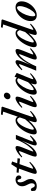

<svg xmlns="http://www.w3.org/2000/svg" viewBox="1552 -2330 777 3948"><g transform="rotate(-90 1940.0 -356.5)"><path d="M-8.8 -23.9Q-14.2 -47.4 -14.2 -77.6Q-14.2 -109.4 11.7 -109.4Q41 -109.4 54.7 -71.8Q70.8 -28.8 100.1 -28.8Q122.6 -28.8 133.8 -46.6Q145 -64.5 145 -91.3Q145 -128.9 115.2 -182.1Q83.5 -237.3 83.5 -289.6Q83.5 -350.6 124 -387.7Q164.6 -424.8 220.7 -424.8Q257.8 -424.8 281.7 -406.2Q305.7 -387.7 305.7 -357.4Q305.7 -336.9 294.4 -321.8Q283.2 -306.6 265.1 -306.6Q234.9 -306.6 228 -344.7Q225.1 -361.3 216.8 -373Q208.5 -384.8 196.3 -384.8Q181.2 -384.8 172.6 -369.6Q164.1 -354.5 164.1 -330.1Q164.1 -284.2 194.3 -230.5Q208 -206.5 214.8 -192.9Q221.7 -179.2 227.8 -158Q233.9 -136.7 233.9 -115.7Q233.9 -58.6 191.2 -23.7Q148.4 11.2 84.5 11.2Q20.5 11.2 -8.8 -23.9Z M373.5 11.2Q338.4 11.2 338.4 -24.4Q338.4 -51.3 367.2 -132.3L445.8 -353.5L360.4 -362.3L367.2 -403.8L461.4 -397.5L461.9 -397.9L537.6 -513.7L593.8 -495.1L556.2 -390.6L659.7 -383.8L652.3 -333L539.6 -344.2L465.3 -136.2Q444.8 -78.6 444.8 -67.4Q444.8 -63.5 448.7 -63.5Q455.1 -63.5 468.3 -68.8Q481.4 -74.2 510 -93Q538.6 -111.8 573.2 -141.1L585.9 -127Q521.5 -59.6 463.9 -24.2Q406.2 11.2 373.5 11.2Z M728 11.2Q692.9 11.2 692.9 -23.9Q692.9 -54.2 731.9 -152.8L784.2 -281.7Q805.7 -334.5 805.7 -350.1Q805.7 -354 801.8 -354Q795.9 -354 783.9 -349.1Q772 -344.2 746.6 -328.1Q721.2 -312 690.4 -287.1L677.2 -301.3Q736.3 -360.8 790.5 -392.8Q844.7 -424.8 877 -424.8Q911.1 -424.8 911.1 -389.2Q911.1 -357.4 880.4 -281.7L823.7 -139.6Q797.9 -75.2 797.9 -64Q797.9 -60.1 801.8 -60.1Q806.2 -60.1 818.8 -67.9Q831.5 -75.7 856.7 -100.3Q881.8 -125 910.4 -161.9Q939 -198.7 977.1 -266.1Q1015.1 -333.5 1051.8 -418H1140.1L1027.3 -136.2Q1002.4 -75.2 1002.4 -64Q1002.4 -60.1 1006.3 -60.1Q1012.2 -60.1 1024.7 -65.4Q1037.1 -70.8 1061.8 -87.4Q1086.4 -104 1114.7 -128.4L1129.4 -115.7Q1012.2 11.2 957.5 11.2Q922.9 11.2 922.9 -23.9Q922.9 -54.2 952.6 -130.4L1021.5 -302.2Q979.5 -214.8 936 -151.1Q892.6 -87.4 854.7 -53.5Q816.9 -19.5 785.9 -4.2Q754.9 11.2 728 11.2Z M1197.8 11.2Q1149.9 11.2 1149.9 -45.9Q1149.9 -73.7 1160.9 -112.5Q1171.9 -151.4 1190.7 -193.6Q1209.5 -235.8 1237.1 -277.1Q1264.6 -318.4 1295.4 -351.3Q1326.2 -384.3 1363.8 -404.5Q1401.4 -424.8 1437.5 -424.8Q1494.1 -424.8 1514.2 -379.4L1617.7 -679.7L1548.3 -690.9L1559.6 -725.1L1709.5 -712.9L1720.7 -695.3L1525.4 -131.8Q1505.9 -75.7 1505.9 -63.5Q1505.9 -59.6 1509.8 -59.6Q1515.6 -59.6 1527.6 -64.5Q1539.6 -69.3 1564.7 -85.4Q1589.8 -101.6 1620.6 -126.5L1633.8 -112.3Q1574.2 -52.2 1521 -20.3Q1467.8 11.7 1436 11.7Q1400.9 11.7 1400.9 -23.9Q1400.9 -50.8 1428.7 -131.8L1436 -153.3Q1367.7 -77.1 1305.2 -33Q1242.7 11.2 1197.8 11.2ZM1247.1 -67.9Q1247.1 -49.3 1262.7 -49.3Q1286.6 -49.3 1346.7 -104.7Q1406.7 -160.2 1461.4 -227.5L1499.5 -337.4Q1481.4 -392.1 1444.8 -392.1Q1416.5 -392.1 1386.2 -365Q1356 -337.9 1331.8 -297.4Q1307.6 -256.8 1288.1 -211.7Q1268.6 -166.5 1257.8 -127.7Q1247.1 -88.9 1247.1 -67.9Z M1928.2 -529.8Q1903.8 -529.8 1888.2 -545.7Q1872.6 -561.5 1872.6 -585.4Q1872.6 -616.2 1896.7 -640.4Q1920.9 -664.6 1951.2 -664.6Q1977.1 -664.6 1992.9 -649.2Q2008.8 -633.8 2008.8 -609.4Q2008.8 -578.6 1985.4 -554.2Q1961.9 -529.8 1928.2 -529.8ZM1744.6 11.2Q1709.5 11.2 1709.5 -24.4Q1709.5 -58.1 1740.2 -132.3L1798.3 -277.3Q1823.2 -338.4 1823.2 -349.1Q1823.2 -353.5 1819.3 -353.5Q1813.5 -353.5 1801 -348.1Q1788.6 -342.8 1763.9 -326.2Q1739.3 -309.6 1710.9 -284.7L1696.3 -297.9Q1752.4 -358.4 1806.4 -391.6Q1860.4 -424.8 1891.6 -424.8Q1927.2 -424.8 1927.2 -389.2Q1927.2 -357.9 1897.5 -283.2L1837.4 -132.3Q1814.9 -77.6 1814.9 -64.5Q1814.9 -60.5 1818.4 -60.5Q1824.7 -60.5 1836.4 -65.2Q1848.1 -69.8 1873.5 -85.9Q1898.9 -102.1 1930.2 -127.4L1943.4 -112.8Q1883.3 -52.7 1829.8 -20.8Q1776.4 11.2 1744.6 11.2Z M2017.1 11.2Q1966.8 11.2 1966.8 -49.8Q1966.8 -85 1979.7 -127.7Q1992.7 -170.4 2014.2 -211.4Q2035.6 -252.4 2065.2 -291.5Q2094.7 -330.6 2126.5 -359.9Q2158.2 -389.2 2193.4 -407Q2228.5 -424.8 2259.3 -424.8Q2297.9 -424.8 2316.4 -394.5L2336.9 -445.3L2414.6 -401.4L2305.7 -132.3Q2284.7 -81.1 2284.7 -64.9Q2284.7 -60.5 2288.1 -60.5Q2293.9 -60.5 2305.4 -65.2Q2316.9 -69.8 2341.3 -85.7Q2365.7 -101.6 2396 -127L2408.7 -113.8Q2348.6 -53.2 2296.6 -21.2Q2244.6 10.7 2213.9 10.7Q2179.7 10.7 2179.7 -24.4Q2179.7 -51.8 2198.7 -104.5Q2148.9 -53.7 2099.6 -21.2Q2050.3 11.2 2017.1 11.2ZM2060.5 -74.7Q2060.5 -52.2 2075.2 -52.2Q2096.2 -52.2 2138.4 -85Q2180.7 -117.7 2223.6 -167.5L2304.2 -365.2Q2291.5 -390.6 2264.2 -390.6Q2222.7 -390.6 2173.3 -331.3Q2124 -272 2092.3 -197.3Q2060.5 -122.6 2060.5 -74.7Z M2460.4 0 2571.3 -277.3Q2595.7 -336.4 2595.7 -349.1Q2595.7 -353.5 2591.8 -353.5Q2585.9 -353.5 2573.7 -348.1Q2561.5 -342.8 2536.9 -326.2Q2512.2 -309.6 2483.9 -284.7L2469.2 -297.9Q2585.4 -424.8 2641.1 -424.8Q2676.8 -424.8 2676.8 -389.2Q2676.8 -359.4 2647 -283.2L2579.6 -115.7Q2621.1 -202.1 2664.3 -265.4Q2707.5 -328.6 2745.1 -361.8Q2782.7 -395 2813.5 -409.9Q2844.2 -424.8 2871.1 -424.8Q2905.8 -424.8 2905.8 -389.2Q2905.8 -355.5 2867.2 -260.7L2815.4 -132.3Q2793.5 -79.1 2793.5 -64.5Q2793.5 -60.5 2797.4 -60.5Q2803.7 -60.5 2815.4 -65.2Q2827.1 -69.8 2852.5 -85.7Q2877.9 -101.6 2909.2 -127L2922.4 -112.8Q2862.3 -52.2 2809.1 -20.5Q2755.9 11.2 2723.6 11.2Q2688.5 11.2 2688.5 -23.9Q2688.5 -54.7 2719.2 -131.8L2775.4 -273.9Q2800.8 -336.9 2800.8 -349.6Q2800.8 -353.5 2796.9 -353.5Q2792.5 -353.5 2780.3 -346.4Q2768.1 -339.4 2743.4 -315.7Q2718.8 -292 2690.7 -255.9Q2662.6 -219.7 2624.3 -152.6Q2585.9 -85.4 2548.8 0Z M2991.2 11.2Q2943.4 11.2 2943.4 -45.9Q2943.4 -73.7 2954.3 -112.5Q2965.3 -151.4 2984.1 -193.6Q3002.9 -235.8 3030.5 -277.1Q3058.1 -318.4 3088.9 -351.3Q3119.6 -384.3 3157.2 -404.5Q3194.8 -424.8 3231 -424.8Q3287.6 -424.8 3307.6 -379.4L3411.1 -679.7L3341.8 -690.9L3353 -725.1L3502.9 -712.9L3514.2 -695.3L3318.8 -131.8Q3299.3 -75.7 3299.3 -63.5Q3299.3 -59.6 3303.2 -59.6Q3309.1 -59.6 3321 -64.5Q3333 -69.3 3358.2 -85.4Q3383.3 -101.6 3414.1 -126.5L3427.2 -112.3Q3367.7 -52.2 3314.5 -20.3Q3261.2 11.7 3229.5 11.7Q3194.3 11.7 3194.3 -23.9Q3194.3 -50.8 3222.2 -131.8L3229.5 -153.3Q3161.1 -77.1 3098.6 -33Q3036.1 11.2 2991.2 11.2ZM3040.5 -67.9Q3040.5 -49.3 3056.2 -49.3Q3080.1 -49.3 3140.1 -104.7Q3200.2 -160.2 3254.9 -227.5L3293 -337.4Q3274.9 -392.1 3238.3 -392.1Q3210 -392.1 3179.7 -365Q3149.4 -337.9 3125.2 -297.4Q3101.1 -256.8 3081.5 -211.7Q3062 -166.5 3051.3 -127.7Q3040.5 -88.9 3040.5 -67.9Z M3599.6 11.2Q3543 11.2 3511.5 -20.8Q3480 -52.7 3480 -112.3Q3480 -187.5 3521.5 -260.5Q3563 -333.5 3628.9 -379.2Q3694.8 -424.8 3762.7 -424.8Q3820.8 -424.8 3853.3 -392.3Q3885.7 -359.9 3885.7 -301.3Q3885.7 -226.6 3843.8 -153.6Q3801.8 -80.6 3734.9 -34.7Q3668 11.2 3599.6 11.2ZM3605.5 -19.5Q3639.6 -19.5 3683.1 -73Q3726.6 -126.5 3757.1 -202.6Q3787.6 -278.8 3787.6 -339.4Q3787.6 -394.5 3756.8 -394.5Q3722.7 -394.5 3680.2 -341.1Q3637.7 -287.6 3608.2 -210.2Q3578.6 -132.8 3578.6 -69.8Q3578.6 -19.5 3605.5 -19.5Z"/></g></svg>

Font: Elstob 18pt SemiBold
Style: Italic
Weight: 600
Italic angle: -20°
Designer: Peter S. Baker
Version: Version 1.015